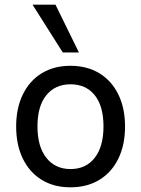

<svg xmlns="http://www.w3.org/2000/svg" viewBox="-20 -791 602 820"><path d="M281 9Q210 9 158 -23Q106 -55 77.5 -113.5Q49 -172 49 -251Q49 -329 77.5 -387.5Q106 -446 158 -478Q210 -510 281 -510Q352 -510 404.5 -478Q457 -446 485.5 -387.5Q514 -329 514 -251Q514 -172 485.5 -113.5Q457 -55 404.5 -23Q352 9 281 9ZM281 -69Q347 -69 384.5 -117Q422 -165 422 -251Q422 -338 384.5 -384.5Q347 -431 281 -431Q216 -431 178 -384.5Q140 -338 140 -251Q140 -165 178 -117Q216 -69 281 -69ZM248 -567 119 -771H217L317 -567Z"/></svg>

Font: Nunitoga
Style: Medium
Weight: 500
Designer: Vernon Adams
Foundry: Vernon Adams
Version: Version 1.0